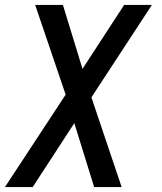

<svg xmlns="http://www.w3.org/2000/svg" viewBox="-58 -550 654 775"><path d="M-38 205H74L242 -53L322 205H433L311 -157L555 -530H443L275 -272L196 -530H84L207 -168Z"/></svg>

Font: Iosevka Sparkle Medium
Style: Italic
Weight: 500
Italic angle: -9°
Designer: Belleve Invis
Foundry: Belleve Invis
Version: Version 4.5.0; ttfautohint (v1.8.3)